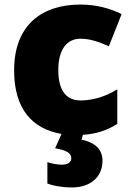

<svg xmlns="http://www.w3.org/2000/svg" viewBox="-20 -583 579 843"><path d="M430 123C430 59 378 39 338 30L344 9C407 5 454 -13 495 -39V-191C446 -160 389 -142 334 -142C276 -142 236 -179 236 -275C236 -368 275 -413 333 -413C375 -413 412 -400 458 -380L514 -521C462 -547 401 -563 333 -563C166 -563 42 -475 42 -274C42 -105 121 -17 250 5L222 68C273 77 293 89 293 112C293 129 278 140 253 140C231 140 210 136 188 129V223C212 232 250 240 296 240C377 240 430 194 430 123Z"/></svg>

Font: Noto Sans Kannada Black
Style: Regular
Weight: 900
Designer: Jelle Bosma - Monotype Design Team
Foundry: Monotype Imaging Inc.
Version: Version 2.005